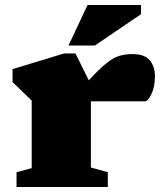

<svg xmlns="http://www.w3.org/2000/svg" viewBox="-20 -752 660 772"><path d="M513.5 -534.5Q561 -534.5 582 -509.8Q603 -485 603 -445Q603 -403 589 -373.8Q575 -344.5 563 -344.5H359Q350.5 -344.5 345.5 -344.5V-78.5L413.5 -59.5V0H46.5V-59.5L107.5 -76V-347.5L30.5 -422V-474L237.5 -537H283.5L337 -429Q380.5 -476 408.5 -498.2Q436.5 -520.5 460 -527.5Q483.5 -534.5 513.5 -534.5ZM255.5 -569 332 -732H547V-695L361.5 -569Z"/></svg>

Font: Newsreader Caption ExtraBold
Style: Regular
Weight: 800
Designer: Hugues Gentile
Foundry: Production Type
Version: Version 1.001